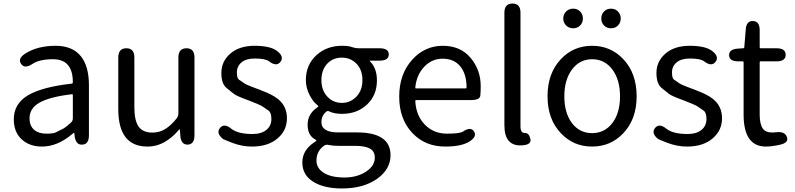

<svg xmlns="http://www.w3.org/2000/svg" viewBox="-20 -816 4495 1086"><path d="M217 13Q147 13 102.5 -28Q58 -69 58 -141Q58 -229 137.5 -276.5Q217 -324 386 -343Q392 -344 392 -351Q392 -481 280 -481Q203 -481 163 -454Q119 -425 99 -455Q79 -485 123 -513Q192 -557 295 -557Q391 -557 439 -496Q483 -439 483 -334V-51Q483 0 446 2Q409 5 402 -46L401 -58Q400 -65 398.5 -65Q397 -65 384 -54Q303 13 217 13ZM243 -60Q281 -60 295 -67Q318 -78 341 -90Q350 -95 381 -122Q392 -132 392 -147V-279Q392 -284 387 -283Q259 -268 201 -234Q147 -202 147 -147Q147 -103 175 -80Q200 -60 243 -60Z M814 13Q649 13 649 -199V-491Q649 -543 695 -543Q740 -543 740 -491V-210Q740 -134 764 -100Q788 -66 842 -66Q883 -66 916 -87Q949 -108 978 -145Q989 -158 989 -175V-491Q989 -543 1035 -543Q1080 -543 1080 -491V-51Q1080 0 1042 2Q1004 3 1000 -48L998 -79Q997 -85 995.5 -85Q994 -85 985 -74Q953 -37 913 -14Q867 13 814 13Z M1405 13Q1349 13 1294 -8Q1243 -28 1241 -30Q1201 -63 1224 -92Q1248 -121 1288 -88Q1326 -58 1408 -58Q1460 -58 1489 -83Q1515 -106 1515 -143Q1515 -180 1498 -191Q1476 -206 1464.5 -214Q1453 -222 1392 -246Q1317 -273 1303 -285Q1283 -301 1263 -317Q1232 -341 1232 -403Q1232 -469 1283 -513Q1334 -557 1420 -557Q1510 -557 1548 -527Q1589 -495 1566 -466Q1544 -437 1502 -469Q1481 -485 1421 -485Q1372 -485 1346 -463Q1320 -441 1320 -407Q1320 -373 1331 -366Q1353 -351 1363 -344Q1373 -337 1405 -325Q1430 -316 1434 -314Q1439 -313 1462 -303Q1519 -282 1551 -257Q1603 -216 1603 -147.5Q1603 -79 1552 -35Q1498 13 1405 13Z M1914 250Q1812 250 1751 211.5Q1690 173 1690 103Q1690 33 1759 -12Q1770 -19 1770 -21Q1770 -23 1760 -29Q1720 -52 1720 -110.5Q1720 -169 1770 -205Q1781 -213 1781 -215Q1781 -217 1770 -226Q1751 -241 1732 -277Q1710 -318 1710 -363Q1710 -450 1771 -505Q1829 -557 1914 -557Q1952 -557 1970 -550Q1990 -543 2011 -543H2127Q2179 -543 2179 -508Q2179 -473 2127 -473H2073Q2068 -473 2072 -470Q2112 -431 2112 -361Q2112 -276 2054 -223Q1999 -172 1914 -172Q1871 -172 1842 -186Q1833 -191 1825 -184Q1798 -161 1798 -126Q1798 -67 1893 -67H1999Q2189 -67 2189 62Q2189 140 2115 194Q2037 250 1914 250ZM2053 153Q2100 121 2100 76Q2100 40 2072.5 24.5Q2045 9 1989 9H1895Q1861 9 1839 4Q1825 0 1813 8Q1770 39 1770 92Q1770 136 1812 162Q1854 188 1928 188Q2002 188 2053 153ZM1832 -457Q1798 -421 1798 -363Q1798 -305 1831.5 -269.5Q1865 -234 1913.5 -234Q1962 -234 1996 -269.5Q2030 -305 2030 -363Q2030 -421 1996.5 -455.5Q1963 -490 1913.5 -490Q1864 -490 1832 -457Z M2498 13Q2386 13 2314 -62Q2238 -141 2238 -269.5Q2238 -398 2313 -480Q2384 -557 2484.5 -557Q2585 -557 2642 -488.5Q2699 -420 2699 -329Q2699 -302 2697 -276Q2695 -250 2644 -250H2334Q2329 -250 2329 -245Q2333 -163 2382.5 -111.5Q2432 -60 2509 -60Q2581 -60 2599 -72Q2642 -101 2661 -73Q2680 -44 2636 -16Q2591 13 2498 13ZM2329 -321Q2328 -316 2333 -316H2614Q2619 -316 2619 -321Q2619 -397 2583.5 -440.5Q2548 -484 2484 -484Q2424 -484 2381 -440Q2336 -393 2329 -321Z M2833 -108V-744Q2833 -796 2879 -796Q2924 -796 2924 -744V-102Q2924 -63 2948 -64Q2972 -65 2980 -31Q2988 3 2933 6Q2833 13 2833 -108Z M3153 -62Q3077 -141 3077 -271.5Q3077 -402 3153 -482Q3224 -557 3329 -557Q3434 -557 3505 -482Q3581 -402 3581 -271.5Q3581 -141 3505 -62Q3434 13 3329 13Q3224 13 3153 -62ZM3215 -120Q3258 -63 3329 -63Q3400 -63 3443.5 -120Q3487 -177 3487 -271Q3487 -365 3443.5 -423Q3400 -481 3329.5 -481Q3259 -481 3215.5 -423Q3172 -365 3172 -271Q3172 -177 3215 -120ZM3222 -656Q3198 -656 3182 -672Q3166 -688 3166 -711.5Q3166 -735 3182 -751Q3198 -767 3222 -767Q3246 -767 3261.5 -751Q3277 -735 3277 -711.5Q3277 -688 3261.5 -672Q3246 -656 3222 -656ZM3436 -656Q3412 -656 3396.5 -672Q3381 -688 3381 -711.5Q3381 -735 3396.5 -751Q3412 -767 3436 -767Q3460 -767 3475.5 -751Q3491 -735 3491 -711.5Q3491 -688 3475.5 -672Q3460 -656 3436 -656Z M3866 13Q3810 13 3755 -8Q3704 -28 3702 -30Q3662 -63 3685 -92Q3709 -121 3749 -88Q3787 -58 3869 -58Q3921 -58 3950 -83Q3976 -106 3976 -143Q3976 -180 3959 -191Q3937 -206 3925.5 -214Q3914 -222 3853 -246Q3778 -273 3764 -285Q3744 -301 3724 -317Q3693 -341 3693 -403Q3693 -469 3744 -513Q3795 -557 3881 -557Q3971 -557 4009 -527Q4050 -495 4027 -466Q4005 -437 3963 -469Q3942 -485 3882 -485Q3833 -485 3807 -463Q3781 -441 3781 -407Q3781 -373 3792 -366Q3814 -351 3824 -344Q3834 -337 3866 -325Q3891 -316 3895 -314Q3900 -313 3923 -303Q3980 -282 4012 -257Q4064 -216 4064 -147.5Q4064 -79 4013 -35Q3959 13 3866 13Z M4370 7Q4341 13 4312 13Q4186 13 4186 -168V-464Q4186 -469 4181 -469H4157Q4105 -469 4104 -503Q4103 -538 4154 -541L4183 -543Q4190 -543 4190 -550L4198 -647Q4201 -699 4239 -697Q4277 -696 4277 -645V-548Q4277 -543 4282 -543H4372Q4424 -543 4424 -506Q4424 -469 4372 -469H4282Q4277 -469 4277 -464V-166Q4277 -113 4296 -87Q4315 -61 4371 -68Q4419 -74 4431 -41Q4443 -8 4390 3Z"/></svg>

Font: Resource Han Rounded KR
Style: Regular
Weight: 400
Designer: Cyano Hao (round all glyphs); Ryoko NISHIZUKA 西塚涼子 (kana, bopomofo & ideographs); Paul D. Hunt (Latin, Greek & Cyrillic)
Foundry: Cyano Hao
Version: 0.990